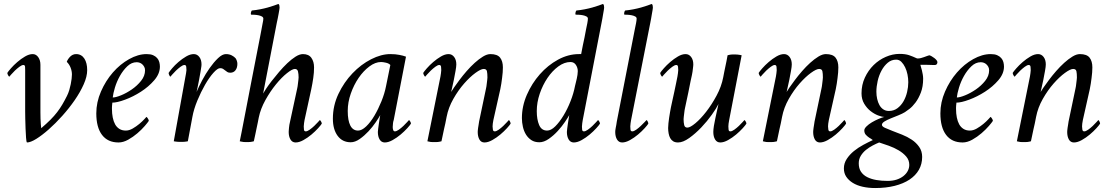

<svg xmlns="http://www.w3.org/2000/svg" viewBox="-20 -713 5610 969"><path d="M188 -66Q187 -74 186 -86.5Q185 -99 184.5 -114Q184 -129 184 -145.5Q184 -162 184 -178V-386Q184 -409 173 -424.5Q162 -440 145 -440Q127 -440 106.5 -428Q86 -416 67.5 -400Q49 -384 35 -368Q21 -352 17 -345Q17 -340 21 -333Q25 -326 27 -326Q28 -327 36 -336.5Q44 -346 55 -356.5Q66 -367 78 -376Q90 -385 98 -385Q106 -385 106.5 -375.5Q107 -366 107 -359V-150Q107 -139 107.5 -114Q108 -89 109 -63.5Q110 -38 111.5 -17.5Q113 3 116 6Q134 6 163 -12Q192 -30 226 -60Q260 -90 294.5 -128.5Q329 -167 357 -207.5Q385 -248 402.5 -287.5Q420 -327 420 -359Q420 -377 416.5 -391.5Q413 -406 406 -417Q399 -428 388.5 -434Q378 -440 364 -440Q355 -440 347.5 -436.5Q340 -433 334 -427Q328 -421 323.5 -414Q319 -407 317 -401Q330 -388 336.5 -371Q343 -354 343 -337Q343 -328 341.5 -315.5Q340 -303 337 -288Q334 -273 329.5 -258Q325 -243 318 -229Q306 -205 294.5 -185.5Q283 -166 268.5 -147Q254 -128 234.5 -108.5Q215 -89 188 -66Z M720 -440Q677 -440 631.5 -414.5Q586 -389 549.5 -347Q513 -305 489.5 -251Q466 -197 466 -141Q466 -70 495 -32Q524 6 578 6Q602 6 627 -8Q652 -22 673.5 -40.5Q695 -59 710.5 -77Q726 -95 731 -103Q731 -108 726 -115.5Q721 -123 719 -123Q718 -122 708 -111Q698 -100 683 -87.5Q668 -75 650 -64.5Q632 -54 615 -54Q596 -54 582.5 -62.5Q569 -71 561 -85.5Q553 -100 549 -120Q545 -140 545 -163Q545 -165 545 -170Q545 -175 545.5 -180Q546 -185 546.5 -189.5Q547 -194 547 -195Q571 -195 611.5 -210Q652 -225 691 -250Q730 -275 758.5 -308Q787 -341 787 -377Q787 -388 784 -399.5Q781 -411 773 -420Q765 -429 752.5 -434.5Q740 -440 720 -440ZM549 -221Q551 -241 560 -271Q569 -301 585 -329.5Q601 -358 622.5 -378.5Q644 -399 670 -399Q677 -399 684.5 -396.5Q692 -394 698 -388.5Q704 -383 708 -375.5Q712 -368 712 -358Q712 -330 692 -305Q672 -280 645 -261.5Q618 -243 591 -232Q564 -221 549 -221Z M958 -440Q940 -440 919.5 -428Q899 -416 880.5 -400Q862 -384 848.5 -368Q835 -352 831 -345Q831 -340 834.5 -333Q838 -326 840 -326Q841 -327 849 -336.5Q857 -346 868 -356.5Q879 -367 891 -376Q903 -385 911 -385Q919 -385 920 -375.5Q921 -366 921 -359Q921 -355 919 -343.5Q917 -332 916 -327L857 0Q862 1 866.5 1.5Q871 2 875.5 2.5Q880 3 884.5 3Q889 3 894 3Q898 3 902.5 3Q907 3 911 2.5Q915 2 919.5 1.5Q924 1 928 0L951 -123Q958 -162 976 -205.5Q994 -249 1015 -285.5Q1036 -322 1057 -345.5Q1078 -369 1091 -369Q1100 -369 1105.5 -365.5Q1111 -362 1116.5 -357.5Q1122 -353 1127.5 -349.5Q1133 -346 1142 -346Q1159 -346 1168.5 -358.5Q1178 -371 1178 -391Q1178 -399 1175 -407Q1172 -415 1169 -419Q1162 -427 1149.5 -433.5Q1137 -440 1120 -440Q1102 -440 1080.5 -419.5Q1059 -399 1038.5 -370Q1018 -341 1000.5 -308Q983 -275 972 -249Q975 -261 977 -271.5Q979 -282 981 -291.5Q983 -301 985 -311.5Q987 -322 989 -334Q991 -342 992 -350.5Q993 -359 994.5 -366.5Q996 -374 996.5 -379.5Q997 -385 997 -388Q997 -411 986 -425.5Q975 -440 958 -440Z M1377 -598Q1379 -607 1381.5 -619Q1384 -631 1386 -642.5Q1388 -654 1389.5 -662.5Q1391 -671 1391 -674Q1391 -679 1390 -685Q1389 -691 1385 -693Q1377 -690 1363 -685Q1349 -680 1331 -675Q1313 -670 1292.5 -666Q1272 -662 1251 -660Q1248 -657 1246.5 -649.5Q1245 -642 1247 -639Q1253 -639 1263.5 -638.5Q1274 -638 1284 -636Q1294 -634 1301.5 -630Q1309 -626 1309 -619Q1309 -611 1305.5 -595.5Q1302 -580 1300 -566Q1300 -565 1292 -524Q1284 -483 1272 -421.5Q1260 -360 1246 -288Q1232 -216 1220 -153Q1208 -90 1199.5 -47Q1191 -4 1190 0Q1195 1 1199.5 2Q1204 3 1208.5 3.5Q1213 4 1217 4Q1221 4 1225 4Q1229 4 1233.5 4Q1238 4 1243 3.5Q1248 3 1252.5 2Q1257 1 1261 0Q1265 -18 1268.5 -34.5Q1272 -51 1275 -66Q1278 -81 1281 -94.5Q1284 -108 1286 -120Q1295 -164 1319.5 -208Q1344 -252 1372.5 -287Q1401 -322 1428 -343.5Q1455 -365 1468 -365Q1481 -365 1484 -352Q1487 -339 1487 -322Q1487 -318 1486 -310Q1485 -302 1484 -293.5Q1483 -285 1482 -277.5Q1481 -270 1480 -267L1444 -100Q1442 -92 1440.5 -83.5Q1439 -75 1438.5 -68Q1438 -61 1437.5 -55.5Q1437 -50 1437 -47Q1437 -24 1446 -9Q1455 6 1472 6Q1490 6 1511.5 -6Q1533 -18 1552 -34Q1571 -50 1585.5 -66Q1600 -82 1604 -89Q1604 -94 1600 -100.5Q1596 -107 1594 -107Q1593 -106 1585 -97Q1577 -88 1566 -77.5Q1555 -67 1543 -58.5Q1531 -50 1523 -50Q1515 -50 1514 -59Q1513 -68 1513 -75Q1513 -79 1514.5 -91.5Q1516 -104 1517 -107L1551 -263Q1554 -277 1556.5 -291.5Q1559 -306 1561 -319.5Q1563 -333 1564 -346.5Q1565 -360 1565 -373Q1565 -402 1551.5 -421Q1538 -440 1509 -440Q1492 -440 1471.5 -427Q1451 -414 1430 -394Q1409 -374 1388.5 -350Q1368 -326 1351 -304Q1334 -282 1322.5 -264.5Q1311 -247 1308 -241Q1314 -271 1319.5 -300.5Q1325 -330 1331 -360Q1337 -390 1342.5 -419.5Q1348 -449 1354 -479Q1360 -509 1365.5 -538.5Q1371 -568 1377 -598Z M1950 -440Q1904 -440 1853 -414Q1802 -388 1759 -343Q1716 -298 1688 -239Q1660 -180 1660 -114Q1660 -60 1684 -27.5Q1708 5 1750 5Q1772 5 1795.5 -11.5Q1819 -28 1839.5 -50Q1860 -72 1876 -95.5Q1892 -119 1899 -132Q1898 -127 1896 -114.5Q1894 -102 1892 -88Q1890 -74 1888.5 -62.5Q1887 -51 1887 -47Q1887 -24 1896 -9Q1905 6 1922 6Q1940 6 1961.5 -6Q1983 -18 2002 -34Q2021 -50 2035.5 -66Q2050 -82 2054 -89Q2054 -94 2050 -100.5Q2046 -107 2044 -107Q2043 -106 2035 -97Q2027 -88 2016 -77.5Q2005 -67 1993 -58.5Q1981 -50 1973 -50Q1967 -50 1964.5 -56.5Q1962 -63 1962 -72Q1962 -82 1963.5 -92Q1965 -102 1967 -107L2029 -427Q2022 -430 2013.5 -432Q2005 -434 1995.5 -436Q1986 -438 1974.5 -439Q1963 -440 1950 -440ZM1903 -400Q1913 -400 1928 -396.5Q1943 -393 1950 -385L1928 -277Q1921 -241 1905 -201.5Q1889 -162 1869.5 -129Q1850 -96 1828 -75Q1806 -54 1787 -54Q1761 -54 1748 -79.5Q1735 -105 1735 -153Q1735 -197 1750.5 -241Q1766 -285 1790 -320Q1814 -355 1844 -377.5Q1874 -400 1903 -400Z M2283 -388Q2283 -411 2272 -425.5Q2261 -440 2244 -440Q2226 -440 2205.5 -428Q2185 -416 2166.5 -400Q2148 -384 2134 -368Q2120 -352 2116 -345Q2116 -340 2120 -333Q2124 -326 2126 -326Q2127 -327 2135 -336.5Q2143 -346 2154 -356.5Q2165 -367 2177 -376Q2189 -385 2197 -385Q2205 -385 2206 -375.5Q2207 -366 2207 -359Q2207 -355 2205.5 -343.5Q2204 -332 2203 -327L2137 0Q2142 1 2146 2Q2150 3 2154 3.5Q2158 4 2162.5 4Q2167 4 2172 4Q2177 4 2181.5 4Q2186 4 2190.5 3.5Q2195 3 2199.5 2Q2204 1 2208 0Q2212 -18 2215 -33Q2218 -48 2221 -61.5Q2224 -75 2227.5 -90Q2231 -105 2234 -123Q2243 -170 2268 -214Q2293 -258 2322.5 -291.5Q2352 -325 2379.5 -345Q2407 -365 2421 -365Q2435 -365 2437.5 -353.5Q2440 -342 2440 -322Q2440 -318 2439 -310Q2438 -302 2437 -293.5Q2436 -285 2435 -277.5Q2434 -270 2433 -267L2398 -100Q2397 -92 2395.5 -83.5Q2394 -75 2393 -68Q2392 -61 2391.5 -55.5Q2391 -50 2391 -47Q2391 -24 2399.5 -9Q2408 6 2425 6Q2443 6 2464.5 -6Q2486 -18 2505 -34Q2524 -50 2538.5 -66Q2553 -82 2557 -89Q2557 -94 2553.5 -100.5Q2550 -107 2548 -107Q2547 -106 2539 -97Q2531 -88 2520 -77.5Q2509 -67 2497 -58.5Q2485 -50 2477 -50Q2469 -50 2467.5 -59Q2466 -68 2466 -75Q2466 -79 2467 -89Q2468 -99 2470 -107L2505 -263Q2508 -276 2510 -290.5Q2512 -305 2514 -319.5Q2516 -334 2517 -347.5Q2518 -361 2518 -373Q2518 -404 2504 -422Q2490 -440 2455 -440Q2438 -440 2417.5 -427.5Q2397 -415 2376 -396Q2355 -377 2335 -354Q2315 -331 2299 -309.5Q2283 -288 2271.5 -271.5Q2260 -255 2257 -249Q2257 -251 2261.5 -269Q2266 -287 2270.5 -310Q2275 -333 2279 -355Q2283 -377 2283 -388Z M2741 -54Q2713 -54 2701 -82Q2689 -110 2689 -152Q2689 -196 2704 -240Q2719 -284 2743 -319.5Q2767 -355 2797.5 -377.5Q2828 -400 2859 -400Q2877 -400 2886.5 -385.5Q2896 -371 2896 -354Q2896 -345 2894.5 -335.5Q2893 -326 2891 -316.5Q2889 -307 2886.5 -297.5Q2884 -288 2882 -279Q2875 -242 2859.5 -202.5Q2844 -163 2824 -130Q2804 -97 2782.5 -75.5Q2761 -54 2741 -54ZM2702 5Q2725 5 2749.5 -12Q2774 -29 2795 -52Q2816 -75 2831.5 -98Q2847 -121 2853 -132Q2852 -127 2850 -114.5Q2848 -102 2846 -88.5Q2844 -75 2842.5 -63Q2841 -51 2841 -47Q2841 -24 2850 -9Q2859 6 2876 6Q2894 6 2915.5 -6Q2937 -18 2956 -34Q2975 -50 2989.5 -66Q3004 -82 3008 -89Q3008 -94 3004 -100.5Q3000 -107 2998 -107Q2997 -106 2989 -97Q2981 -88 2970 -77.5Q2959 -67 2947 -58.5Q2935 -50 2927 -50Q2919 -50 2918 -58.5Q2917 -67 2917 -74Q2917 -78 2918.5 -91Q2920 -104 2921 -107L3016 -598Q3018 -607 3020 -619Q3022 -631 3024 -642.5Q3026 -654 3027.5 -662.5Q3029 -671 3029 -674Q3029 -679 3028 -685Q3027 -691 3023 -693Q3015 -690 3001 -685Q2987 -680 2969 -675Q2951 -670 2930.5 -666Q2910 -662 2889 -660Q2886 -657 2884.5 -649.5Q2883 -642 2885 -639Q2891 -639 2901.5 -638.5Q2912 -638 2922 -636Q2932 -634 2939.5 -630Q2947 -626 2947 -619Q2947 -611 2944 -595Q2941 -579 2938 -566Q2934 -546 2930 -524Q2926 -506 2921.5 -484Q2917 -462 2913 -440Q2912 -440 2907.5 -440Q2903 -440 2902 -440Q2848 -440 2796.5 -412Q2745 -384 2704.5 -338Q2664 -292 2639 -234.5Q2614 -177 2614 -117Q2614 -95 2619 -73Q2624 -51 2634.5 -34Q2645 -17 2661.5 -6Q2678 5 2702 5Z M3184 -566 3093 -100Q3092 -92 3090.5 -83.5Q3089 -75 3087.5 -68Q3086 -61 3085.5 -55.5Q3085 -50 3085 -47Q3085 -24 3094 -9Q3103 6 3120 6Q3138 6 3159.5 -6Q3181 -18 3200 -34Q3219 -50 3233.5 -66Q3248 -82 3252 -89Q3252 -94 3248.5 -100.5Q3245 -107 3243 -107Q3242 -106 3233.5 -97Q3225 -88 3214 -77.5Q3203 -67 3191 -58.5Q3179 -50 3171 -50Q3163 -50 3162 -59Q3161 -68 3161 -75Q3161 -79 3162.5 -91.5Q3164 -104 3165 -107L3262 -598Q3264 -607 3266 -619Q3268 -631 3270 -642.5Q3272 -654 3273.5 -662.5Q3275 -671 3275 -674Q3275 -679 3274 -685Q3273 -691 3269 -693Q3261 -690 3247 -685Q3233 -680 3215 -675Q3197 -670 3176.5 -666Q3156 -662 3135 -660Q3132 -657 3130.5 -649.5Q3129 -642 3131 -639Q3137 -639 3147.5 -638.5Q3158 -638 3168 -636Q3178 -634 3185.5 -630Q3193 -626 3193 -619Q3193 -611 3190 -595.5Q3187 -580 3184 -566Z M3580 -47Q3580 -24 3589 -9Q3598 6 3615 6Q3633 6 3654.5 -6Q3676 -18 3695 -34Q3714 -50 3728.5 -66Q3743 -82 3747 -89Q3747 -94 3743 -100.5Q3739 -107 3737 -107Q3736 -106 3728 -97Q3720 -88 3709 -77.5Q3698 -67 3686 -58.5Q3674 -50 3666 -50Q3658 -50 3657 -59Q3656 -68 3656 -75Q3656 -79 3657 -89Q3658 -99 3660 -107L3723 -434Q3719 -435 3713.5 -436Q3708 -437 3703 -437.5Q3698 -438 3693 -438Q3688 -438 3684 -438Q3680 -438 3676 -438Q3672 -438 3668 -437.5Q3664 -437 3660 -436Q3656 -435 3652 -434Q3649 -418 3646.5 -404.5Q3644 -391 3641 -378Q3638 -365 3635.5 -351.5Q3633 -338 3630 -323Q3621 -276 3596.5 -230.5Q3572 -185 3544 -149Q3516 -113 3489.5 -91Q3463 -69 3449 -69Q3436 -69 3433 -82Q3430 -95 3430 -112Q3430 -116 3431 -124Q3432 -132 3433 -140.5Q3434 -149 3435 -156.5Q3436 -164 3437 -167Q3446 -212 3454 -247Q3460 -278 3465.5 -304.5Q3471 -331 3472 -334Q3474 -342 3475 -350.5Q3476 -359 3477 -366.5Q3478 -374 3478.5 -379.5Q3479 -385 3479 -388Q3479 -411 3468 -425.5Q3457 -440 3440 -440Q3422 -440 3401.5 -428Q3381 -416 3362.5 -400Q3344 -384 3330 -368Q3316 -352 3312 -345Q3312 -340 3316 -333Q3320 -326 3322 -326Q3323 -327 3331 -336.5Q3339 -346 3350 -356.5Q3361 -367 3373 -376Q3385 -385 3393 -385Q3401 -385 3402 -375.5Q3403 -366 3403 -359Q3403 -355 3401.5 -343.5Q3400 -332 3399 -327Q3397 -316 3392.5 -294.5Q3388 -273 3383 -249Q3378 -225 3373 -203.5Q3368 -182 3366 -171Q3364 -160 3361.5 -146.5Q3359 -133 3357 -118.5Q3355 -104 3353.5 -91Q3352 -78 3352 -67Q3352 -53 3354.5 -39.5Q3357 -26 3362.5 -16Q3368 -6 3377.5 0Q3387 6 3402 6Q3427 6 3458.5 -16.5Q3490 -39 3519.5 -70Q3549 -101 3572.5 -134Q3596 -167 3606 -188Q3603 -175 3599 -156Q3595 -137 3590.5 -117Q3586 -97 3583 -78Q3580 -59 3580 -47Z M3976 -388Q3976 -411 3965 -425.5Q3954 -440 3937 -440Q3919 -440 3898.5 -428Q3878 -416 3859.5 -400Q3841 -384 3827 -368Q3813 -352 3809 -345Q3809 -340 3813 -333Q3817 -326 3819 -326Q3820 -327 3828 -336.5Q3836 -346 3847 -356.5Q3858 -367 3870 -376Q3882 -385 3890 -385Q3898 -385 3899 -375.5Q3900 -366 3900 -359Q3900 -355 3898.5 -343.5Q3897 -332 3896 -327L3830 0Q3835 1 3839 2Q3843 3 3847 3.5Q3851 4 3855.5 4Q3860 4 3865 4Q3870 4 3874.5 4Q3879 4 3883.5 3.5Q3888 3 3892.5 2Q3897 1 3901 0Q3905 -18 3908 -33Q3911 -48 3914 -61.5Q3917 -75 3920.5 -90Q3924 -105 3927 -123Q3936 -170 3961 -214Q3986 -258 4015.5 -291.5Q4045 -325 4072.5 -345Q4100 -365 4114 -365Q4128 -365 4130.5 -353.5Q4133 -342 4133 -322Q4133 -318 4132 -310Q4131 -302 4130 -293.5Q4129 -285 4128 -277.5Q4127 -270 4126 -267L4091 -100Q4090 -92 4088.5 -83.5Q4087 -75 4086 -68Q4085 -61 4084.5 -55.5Q4084 -50 4084 -47Q4084 -24 4092.5 -9Q4101 6 4118 6Q4136 6 4157.5 -6Q4179 -18 4198 -34Q4217 -50 4231.5 -66Q4246 -82 4250 -89Q4250 -94 4246.5 -100.5Q4243 -107 4241 -107Q4240 -106 4232 -97Q4224 -88 4213 -77.5Q4202 -67 4190 -58.5Q4178 -50 4170 -50Q4162 -50 4160.5 -59Q4159 -68 4159 -75Q4159 -79 4160 -89Q4161 -99 4163 -107L4198 -263Q4201 -276 4203 -290.5Q4205 -305 4207 -319.5Q4209 -334 4210 -347.5Q4211 -361 4211 -373Q4211 -404 4197 -422Q4183 -440 4148 -440Q4131 -440 4110.5 -427.5Q4090 -415 4069 -396Q4048 -377 4028 -354Q4008 -331 3992 -309.5Q3976 -288 3964.5 -271.5Q3953 -255 3950 -249Q3950 -251 3954.5 -269Q3959 -287 3963.5 -310Q3968 -333 3972 -355Q3976 -377 3976 -388Z M4459 200Q4429 200 4403 195.5Q4377 191 4357 181Q4337 171 4325.5 154Q4314 137 4314 111Q4314 90 4324.5 73Q4335 56 4350.5 43.5Q4366 31 4384 21.5Q4402 12 4417 6Q4439 13 4465.5 22.5Q4492 32 4515 45.5Q4538 59 4553.5 77Q4569 95 4569 119Q4569 135 4561.5 149.5Q4554 164 4539.5 175.5Q4525 187 4505 193.5Q4485 200 4459 200ZM4503 -412Q4518 -412 4529 -401Q4540 -390 4548 -373.5Q4556 -357 4560 -337Q4564 -317 4564 -298Q4564 -274 4558 -248.5Q4552 -223 4540 -202Q4528 -181 4509.5 -167Q4491 -153 4466 -153Q4450 -153 4438 -161Q4426 -169 4418.5 -182.5Q4411 -196 4407 -213.5Q4403 -231 4403 -250Q4403 -276 4409.5 -304.5Q4416 -333 4429 -357Q4442 -381 4460.5 -396.5Q4479 -412 4503 -412ZM4520 -441Q4485 -441 4450.5 -426Q4416 -411 4389 -384.5Q4362 -358 4345 -321.5Q4328 -285 4328 -242Q4328 -212 4341.5 -189.5Q4355 -167 4373.5 -152.5Q4392 -138 4411.5 -130.5Q4431 -123 4443 -123Q4431 -120 4413.5 -112.5Q4396 -105 4380 -95.5Q4364 -86 4353 -75Q4342 -64 4342 -55Q4342 -41 4350 -32.5Q4358 -24 4367 -18Q4368 -18 4370.5 -16Q4373 -14 4377 -12Q4380 -9 4385 -6Q4363 4 4337 18Q4311 32 4289.5 49.5Q4268 67 4253.5 89Q4239 111 4239 137Q4239 161 4251 179Q4263 197 4284 210Q4305 223 4334 229.5Q4363 236 4397 236Q4451 236 4495 225Q4539 214 4570 193.5Q4601 173 4617.5 144Q4634 115 4634 79Q4634 50 4619 28.5Q4604 7 4581.5 -8Q4559 -23 4532.5 -33.5Q4506 -44 4483.5 -52.5Q4461 -61 4446 -68Q4431 -75 4431 -83Q4431 -92 4444 -100Q4457 -108 4475.5 -115.5Q4494 -123 4514 -131Q4534 -139 4547 -147Q4555 -152 4570 -163.5Q4585 -175 4600.5 -195.5Q4616 -216 4627.5 -246Q4639 -276 4639 -316Q4639 -326 4637 -337.5Q4635 -349 4632.5 -359Q4630 -369 4627.5 -376.5Q4625 -384 4625 -386H4636Q4643 -386 4652.5 -386Q4662 -386 4671 -385.5Q4680 -385 4687.5 -385Q4695 -385 4699 -385Q4705 -385 4708 -389.5Q4711 -394 4711 -399Q4711 -404 4706.5 -409.5Q4702 -415 4695.5 -420Q4689 -425 4682 -429Q4675 -433 4670 -434Q4666 -433 4659 -430.5Q4652 -428 4644 -425Q4636 -422 4628 -420Q4620 -418 4614 -418Q4612 -418 4610 -418Q4608 -418 4606 -419Q4587 -428 4568 -434.5Q4549 -441 4520 -441Z M4980 -440Q4937 -440 4891.5 -414.5Q4846 -389 4809.5 -347Q4773 -305 4749.5 -251Q4726 -197 4726 -141Q4726 -70 4755 -32Q4784 6 4838 6Q4862 6 4887 -8Q4912 -22 4933.5 -40.5Q4955 -59 4970.5 -77Q4986 -95 4991 -103Q4991 -108 4986 -115.5Q4981 -123 4979 -123Q4978 -122 4968 -111Q4958 -100 4943 -87.5Q4928 -75 4910 -64.5Q4892 -54 4875 -54Q4856 -54 4842.5 -62.5Q4829 -71 4821 -85.5Q4813 -100 4809 -120Q4805 -140 4805 -163Q4805 -165 4805 -170Q4805 -175 4805.5 -180Q4806 -185 4806.5 -189.5Q4807 -194 4807 -195Q4831 -195 4871.5 -210Q4912 -225 4951 -250Q4990 -275 5018.5 -308Q5047 -341 5047 -377Q5047 -388 5044 -399.5Q5041 -411 5033 -420Q5025 -429 5012.5 -434.5Q5000 -440 4980 -440ZM4809 -221Q4811 -241 4820 -271Q4829 -301 4845 -329.5Q4861 -358 4882.5 -378.5Q4904 -399 4930 -399Q4937 -399 4944.5 -396.5Q4952 -394 4958 -388.5Q4964 -383 4968 -375.5Q4972 -368 4972 -358Q4972 -330 4952 -305Q4932 -280 4905 -261.5Q4878 -243 4851 -232Q4824 -221 4809 -221Z M5258 -388Q5258 -411 5247 -425.5Q5236 -440 5219 -440Q5201 -440 5180.5 -428Q5160 -416 5141.5 -400Q5123 -384 5109 -368Q5095 -352 5091 -345Q5091 -340 5095 -333Q5099 -326 5101 -326Q5102 -327 5110 -336.5Q5118 -346 5129 -356.5Q5140 -367 5152 -376Q5164 -385 5172 -385Q5180 -385 5181 -375.5Q5182 -366 5182 -359Q5182 -355 5180.5 -343.5Q5179 -332 5178 -327L5112 0Q5117 1 5121 2Q5125 3 5129 3.5Q5133 4 5137.5 4Q5142 4 5147 4Q5152 4 5156.5 4Q5161 4 5165.5 3.5Q5170 3 5174.5 2Q5179 1 5183 0Q5187 -18 5190 -33Q5193 -48 5196 -61.5Q5199 -75 5202.5 -90Q5206 -105 5209 -123Q5218 -170 5243 -214Q5268 -258 5297.5 -291.5Q5327 -325 5354.5 -345Q5382 -365 5396 -365Q5410 -365 5412.5 -353.5Q5415 -342 5415 -322Q5415 -318 5414 -310Q5413 -302 5412 -293.5Q5411 -285 5410 -277.5Q5409 -270 5408 -267L5373 -100Q5372 -92 5370.5 -83.5Q5369 -75 5368 -68Q5367 -61 5366.5 -55.5Q5366 -50 5366 -47Q5366 -24 5374.5 -9Q5383 6 5400 6Q5418 6 5439.5 -6Q5461 -18 5480 -34Q5499 -50 5513.5 -66Q5528 -82 5532 -89Q5532 -94 5528.5 -100.5Q5525 -107 5523 -107Q5522 -106 5514 -97Q5506 -88 5495 -77.5Q5484 -67 5472 -58.5Q5460 -50 5452 -50Q5444 -50 5442.5 -59Q5441 -68 5441 -75Q5441 -79 5442 -89Q5443 -99 5445 -107L5480 -263Q5483 -276 5485 -290.5Q5487 -305 5489 -319.5Q5491 -334 5492 -347.5Q5493 -361 5493 -373Q5493 -404 5479 -422Q5465 -440 5430 -440Q5413 -440 5392.5 -427.5Q5372 -415 5351 -396Q5330 -377 5310 -354Q5290 -331 5274 -309.5Q5258 -288 5246.5 -271.5Q5235 -255 5232 -249Q5232 -251 5236.5 -269Q5241 -287 5245.5 -310Q5250 -333 5254 -355Q5258 -377 5258 -388Z"/></svg>

Font: Vermiglione
Style: Italic
Weight: 400
Italic angle: -11°
Version: Version 1.105